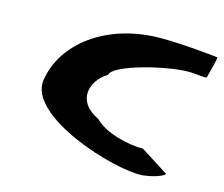

<svg xmlns="http://www.w3.org/2000/svg" viewBox="-84 -680 914 782"><g transform="rotate(15 373.0 -288.5)"><path d="M86 -280C62 -122 457 0 577 -9C650 -18 672 -40 666 -40L550 -114C485 -114 390 -136 342 -184C240 -232 262 -323 334 -368C341 -411 554 -465 647 -465C692 -465 725 -455 726 -464C727 -472 751 -552 745 -552C745 -552 607 -568 505 -568C276 -568 110 -439 86 -280Z"/></g></svg>

Font: Ampere
Style: SCSuExtIta
Weight: 400
Version: Version 1